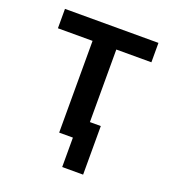

<svg xmlns="http://www.w3.org/2000/svg" viewBox="-121 -618 742 828"><g transform="rotate(20 250.0 -203.5)"><path d="M354 -104V119H258V-16H195V-437H36V-526H465V-437H304V-104Z"/></g></svg>

Font: D2Coding ligature
Style: Bold
Weight: 700
Monospace: yes
Designer: Yong-Rak Park; Jeong-Hwan Yoon; Sang-Min Lee;
Foundry: NHN Corporation
Version: Version 1.3.2; Build 20180524